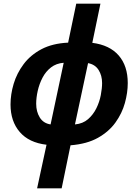

<svg xmlns="http://www.w3.org/2000/svg" viewBox="-20 -780 749 1040"><path d="M232 4Q137 -7 87 -65Q37 -123 37 -214Q37 -269 54 -326Q71 -383 108 -432.5Q145 -482 204.5 -513.5Q264 -545 349 -549L393 -760H524L480 -548Q574 -536 623 -479.5Q672 -423 672 -330Q672 -278 656.5 -222Q641 -166 605.5 -116.5Q570 -67 510.5 -33.5Q451 0 362 7L314 240H181ZM325 -440Q285 -437 256.5 -415Q228 -393 210.5 -359.5Q193 -326 184.5 -288.5Q176 -251 176 -218Q176 -175 195.5 -143.5Q215 -112 254 -106ZM386 -106Q429 -110 457 -134.5Q485 -159 502 -193.5Q519 -228 526 -265Q533 -302 533 -330Q533 -371 514 -401Q495 -431 457 -438Z"/></svg>

Font: Noto Sans SemiCondensed
Style: Bold Italic
Weight: 700
Width: 4
Italic angle: -12°
Designer: Monotype Design Team
Foundry: Monotype Imaging Inc.
Version: Version 2.013; ttfautohint (v1.8.4.7-5d5b)